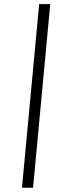

<svg xmlns="http://www.w3.org/2000/svg" viewBox="-20 -758 280 900"><path d="M83 122 163.5 -738.5H215.5L135 122Z"/></svg>

Font: Karla Light
Style: Italic
Weight: 300
Italic angle: -8°
Designer: Jonathan Pinhorn
Version: Version 2.004;gftools[0.9.33]